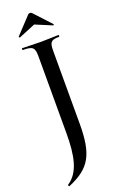

<svg xmlns="http://www.w3.org/2000/svg" viewBox="-202 -862 731 1185"><g transform="rotate(-20 163.5 -269.0)"><path d="M54 -699C51 -697 58 -691 60 -692L169 -737L277 -692C280 -690 286 -697 282 -699L180 -809C174 -814 163 -814 157 -809ZM224 -67V-542C224 -599 232 -613 288 -613C291 -613 291 -625 288 -625C257 -625 220 -622 174 -622C129 -622 86 -625 50 -625C46 -625 46 -613 50 -613C115 -613 127 -601 127 -544V-40C127 111 106 213 28 264C25 267 30 277 33 275C180 213 224 138 224 -67Z"/></g></svg>

Font: Cormorant SC Semi
Style: Regular
Weight: 600
Designer: Christian Thalmann (Catharsis Fonts)
Version: Version 1.000;PS 001.000;hotconv 1.0.70;makeotf.lib2.5.58329